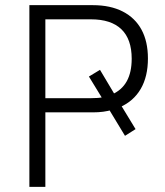

<svg xmlns="http://www.w3.org/2000/svg" viewBox="-20 -725 639 745"><path d="M94 0V-705H340Q408 -705 456 -680.5Q504 -656 529 -610Q554 -564 554 -498Q554 -428 526 -380Q498 -332 445 -309L447 -321L506 -224L465 -198L399 -307L416 -299Q399 -294 380.5 -291.5Q362 -289 340 -289H156V0ZM156 -344H332Q347 -344 360 -345Q373 -346 385 -349L380 -338L325 -428L368 -454L427 -355L415 -359Q491 -392 491 -497Q491 -573 451 -611.5Q411 -650 333 -650H156Z"/></svg>

Font: Nunito Sans 10pt SemiCondensed Light
Style: Regular
Weight: 300
Width: 4
Designer: Vernon Adams
Foundry: Vernon Adams
Version: Version 3.101;gftools[0.9.27]